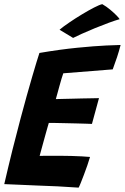

<svg xmlns="http://www.w3.org/2000/svg" viewBox="-25 -874 586 901"><path d="M344 6.5Q294.5 3 246 0.5Q197.5 -2 147 -3.5Q110 -5 71 -6.8Q32 -8.5 -5 -10Q14 -92.5 33.5 -170.8Q53 -249 71.5 -318Q102.5 -434 125.8 -513.2Q149 -592.5 160 -625.5Q257 -642 338.2 -650Q419.5 -658 473.5 -660.5Q527.5 -663 541 -663Q533.5 -634 524.5 -606.5Q515.5 -579 504 -548.5L272 -530Q269 -522 264 -505.5Q259 -489 253.8 -469.8Q248.5 -450.5 244 -434Q239.5 -417.5 237 -409Q248.5 -409.5 268.2 -409.8Q288 -410 312 -410.8Q336 -411.5 360.2 -412Q384.5 -412.5 405.2 -412.8Q426 -413 439.5 -413.5L406.5 -292.5Q400 -293 380 -293.5Q360 -294 333.5 -294.8Q307 -295.5 280.2 -296Q253.5 -296.5 233 -297Q212.5 -297.5 204 -297Q202.5 -291.5 198.2 -277.2Q194 -263 189 -244.5Q184 -226 178.5 -206.5Q173 -187 168.5 -170Q164 -153 161 -142.5Q169 -143 197.5 -143Q226 -143 254 -143Q281.5 -143 309 -142.2Q336.5 -141.5 359.8 -140.2Q383 -139 397.5 -137.5Q392.5 -120 384.8 -97.8Q377 -75.5 368.8 -53.8Q360.5 -32 354 -15.8Q347.5 0.5 344 6.5ZM455 -854.5Q475 -843 492.2 -828.5Q509.5 -814 521.5 -801.8Q533.5 -789.5 536.5 -784Q516.5 -778.5 485.2 -767Q454 -755.5 420.5 -741.8Q387 -728 359.2 -715.5Q331.5 -703 318 -696L254.5 -734.5Q271.5 -749 299.8 -768.2Q328 -787.5 359 -806.2Q390 -825 416.2 -838.5Q442.5 -852 455 -854.5Z"/></svg>

Font: Grandstander Thin SemiBold
Style: Italic
Weight: 600
Italic angle: -15°
Version: Version 1.200